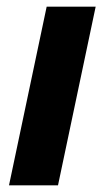

<svg xmlns="http://www.w3.org/2000/svg" viewBox="-20 -556 315 576"><path d="M7 0 120 -536H267L154 0Z"/></svg>

Font: Mona Sans ExtraLight
Style: Bold Italic
Weight: 700
Italic angle: -11.6951°
Version: Version 2.000